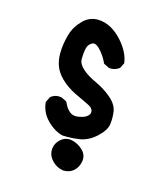

<svg xmlns="http://www.w3.org/2000/svg" viewBox="-100 -586 699 803"><g transform="rotate(15 250.0 -184.5)"><path d="M201.2 115.7Q179.7 94.2 179.7 68.4Q179.7 41.5 200.7 21.5Q217.3 5.9 237.8 5.9Q244.6 5.9 251 7.3Q278.8 13.7 299.3 33.7Q315.9 50.3 315.9 71.3Q315.9 76.2 314.9 81.5Q310.1 107.4 293.2 123Q276.4 138.7 248 138.7H247.6Q220.2 134.3 201.2 115.7ZM149.9 -156.2Q155.3 -156.2 162.6 -154.8L185.5 -143.6L187 -140.6Q197.8 -115.2 213.9 -103Q224.6 -94.2 241.2 -94.2Q247.1 -94.2 253.9 -95.7Q280.3 -100.1 291 -111.8Q298.3 -119.1 298.3 -127.9Q298.3 -145.5 272.5 -156.7Q248.5 -168 213.9 -184.6Q177.2 -202.6 149.9 -229.5Q125.5 -253.9 116.7 -280.8Q108.9 -303.7 108.9 -331.5Q108.9 -353.5 112.5 -375.5Q116.2 -397.5 121.6 -415Q131.8 -452.1 163.6 -483.4Q189.9 -508.3 224.6 -508.3Q255.4 -508.3 284.7 -491.7Q308.6 -478 330.1 -454.6Q371.6 -408.7 377.9 -363.3L378.4 -360.8L366.7 -337.4Q356 -329.6 346.7 -327.1Q337.4 -324.7 331.5 -324.7Q325.7 -324.7 321.3 -325.2L297.9 -336.9Q289.1 -355.5 279.8 -369.1Q270 -383.3 259.3 -394Q245.6 -407.7 234.9 -407.7Q230.5 -407.7 226.6 -405.3Q210 -396.5 206.1 -376.2Q202.1 -356 202.1 -336.9Q202.1 -333 202.1 -329.6Q203.1 -309.1 225.8 -289.3Q248.5 -269.5 284.2 -253.4Q321.8 -236.3 351.6 -210.9Q383.3 -184.6 387.7 -153.3Q389.6 -138.7 389.6 -125Q389.6 -111.3 387.7 -98.1Q383.3 -71.3 351.1 -41.7Q318.8 -12.2 282.2 -5.9Q255.4 -1.5 227.5 -1.5Q210 -1.5 207 -2Q171.4 -10.7 139.6 -42.5Q107.9 -74.2 103.5 -117.2V-119.6L114.7 -142.6L115.7 -143.6Q130.4 -156.2 149.9 -156.2Z"/></g></svg>

Font: Bakudai
Style: Bold
Weight: 700
Version: Version 1.48